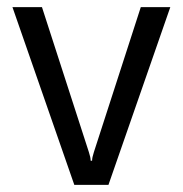

<svg xmlns="http://www.w3.org/2000/svg" viewBox="-20 -520 514 540"><path d="M244 -92 376 -500H459L285 0H189L15 -500H98L230 -92Q235 -77 235 -68H239Q239 -77 244 -92Z"/></svg>

Font: Electrolize
Style: Regular
Weight: 400
Designer: Valery Zaveryaev
Foundry: Cyreal (www.cyreal.org)
Version: Version 1.002